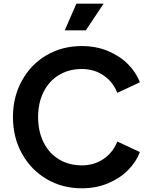

<svg xmlns="http://www.w3.org/2000/svg" viewBox="-20 -1006 814 1038"><path d="M50 -373Q50 -482 98.5 -570Q147 -658 231.5 -707.5Q316 -757 422 -757Q499 -757 563 -730.5Q627 -704 671.5 -659.5Q716 -615 736 -561L614 -504Q592 -562 541 -597.5Q490 -633 422 -633Q353 -633 299 -600.5Q245 -568 215.5 -509Q186 -450 186 -373Q186 -296 215.5 -236.5Q245 -177 299 -144.5Q353 -112 422 -112Q490 -112 541 -147.5Q592 -183 614 -241L736 -184Q716 -130 671.5 -85.5Q627 -41 563 -14.5Q499 12 422 12Q317 12 232 -38Q147 -88 98.5 -176Q50 -264 50 -373ZM393 -986H540L444 -842H330Z"/></svg>

Font: Eudoxus Sans
Style: Bold
Weight: 700
Designer: Stijn de Vries
Foundry: tokotype
Version: Version 2.005